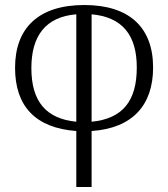

<svg xmlns="http://www.w3.org/2000/svg" viewBox="-20 -745 671 765"><path d="M284 0H345V-223C507 -234 590 -325 590 -476C590 -635 496 -725 316 -725C133 -725 40 -633 40 -475C40 -322 121 -235 284 -223ZM284 -260C163 -272 105 -341 105 -474C105 -601 161 -678 284 -688ZM345 -260V-688C466 -677 525 -607 525 -476C525 -343 469 -272 345 -260Z"/></svg>

Font: Noto Serif Georgian Condensed Light
Style: Regular
Weight: 300
Width: 3
Designer: Monotype Design Team, Akaki Razmadze
Foundry: Google LLC
Version: Version 2.003